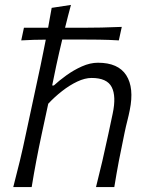

<svg xmlns="http://www.w3.org/2000/svg" viewBox="-20 -762 612 782"><path d="M34 0Q48.5 -55.5 61 -107.2Q73.5 -159 86 -219L145 -494Q150.5 -521.5 156 -548Q161.5 -574.5 166.5 -600.5Q143 -600.5 118 -599.8Q93 -599 66.5 -597.5L77.5 -649H176Q179.5 -669.5 183.2 -689.8Q187 -710 190.5 -730L269 -742Q256.5 -696 245 -649H321.5Q355 -649 394 -649.8Q433 -650.5 476 -652.5L464 -597.5Q422.5 -600 383.5 -600.5Q344.5 -601 311 -601H233.5Q221 -549.5 209 -494L192.5 -414H199.5Q220.5 -433.5 250.2 -455Q280 -476.5 313.5 -491.5Q347 -506.5 379 -506.5Q461.5 -506.5 494.2 -455.5Q527 -404.5 508.5 -313.5Q504.5 -293 498.8 -270.8Q493 -248.5 487 -219.5Q474 -158 464.2 -106.8Q454.5 -55.5 445.5 0H371Q385 -55.5 397 -106.8Q409 -158 421.5 -217L439 -299.5Q454 -370 435 -407.2Q416 -444.5 353 -444.5Q326 -444.5 294.8 -429.8Q263.5 -415 232.8 -391Q202 -367 176.5 -339.5L150 -216.5Q137.5 -158 127.8 -106.8Q118 -55.5 109 0Z"/></svg>

Font: Commissioner Flair Light
Style: Italic
Weight: 300
Italic angle: -12°
Designer: Kostas Bartsokas
Foundry: Kostas Bartsokas
Version: Version 1.000; ttfautohint (v1.8.3)